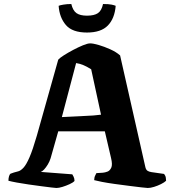

<svg xmlns="http://www.w3.org/2000/svg" viewBox="-20 -936 864 956"><path d="M261 0Q256 0 235.5 -2.5Q215 -5 184.5 -9Q154 -13 122.5 -17.5Q91 -22 64 -27Q37 -32 22 -36Q22 -49 25 -58.5Q28 -68 32 -71L49 -77Q59 -80 71 -83Q83 -86 97 -101Q111 -116 127 -153Q143 -190 163 -259L270 -639Q278 -648 298.5 -661Q319 -674 344.5 -687.5Q370 -701 393 -710.5Q416 -720 429 -720Q444 -720 471.5 -712Q499 -704 529 -690.5Q559 -677 578 -660L704 -103Q707 -91 714 -86Q721 -81 734 -79L797 -70Q801 -64 803.5 -59.5Q806 -55 807 -36Q799 -28 782 -19.5Q765 -11 747 -5.5Q729 0 716 0Q710 0 684.5 -3Q659 -6 623.5 -10.5Q588 -15 551.5 -20Q515 -25 487 -30.5Q459 -36 449 -39Q449 -53 454.5 -63Q460 -73 460 -74L492 -76Q503 -77 515 -81.5Q527 -86 534 -101Q541 -116 533 -149L502 -282H270L232 -148Q227 -132 218 -117Q209 -102 199.5 -92Q190 -82 183 -80L340 -68Q342 -65 346.5 -56Q351 -47 351 -35Q344 -27 326.5 -19Q309 -11 291 -5.5Q273 0 261 0ZM288 -353Q342 -356 380.5 -357.5Q419 -359 445 -361Q471 -363 483 -365L434 -591Q415 -603 397 -611Q379 -619 359 -622ZM413 -774Q340 -774 308 -811.5Q276 -849 272 -907Q278 -910 296 -913Q314 -916 335 -916Q343 -883 361 -870.5Q379 -858 413 -858Q449 -858 467.5 -870.5Q486 -883 493 -916Q521 -916 535.5 -913Q550 -910 556 -907Q551 -844 517 -809Q483 -774 413 -774Z"/></svg>

Font: Texturina 12pt ExtraBold
Style: Regular
Weight: 800
Designer: Guillermo Torres Carreño
Foundry: Omnibus-Type
Version: Version 1.002